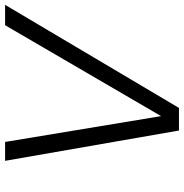

<svg xmlns="http://www.w3.org/2000/svg" viewBox="-4 -736 740 773"><g transform="rotate(-90 366.5 -350.0)"><path d="M227 0 105 -700H181L285 -72L651 -700H733L318 0Z"/></g></svg>

Font: Red Hat Text
Style: Italic
Weight: 400
Italic angle: -12°
Designer: Pentagram / MCKL
Foundry: Pentagram / MCKL
Version: Version 1.005; Red Hat Text Italic